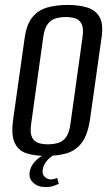

<svg xmlns="http://www.w3.org/2000/svg" viewBox="-20 -619 449 777"><path d="M167 12Q121 12 87.5 1.5Q54 -9 39 -42Q24 -75 34 -141L80 -467Q88 -522 112 -550.5Q136 -579 172.5 -589Q209 -599 254 -599Q300 -599 333.5 -588.5Q367 -578 383 -550Q399 -522 391 -467L345 -141Q336 -74 311 -41.5Q286 -9 249.5 1.5Q213 12 167 12ZM174 -35Q196 -35 215 -40.5Q234 -46 247 -63.5Q260 -81 265 -117L314 -469Q319 -504 310.5 -521.5Q302 -539 285 -544.5Q268 -550 246 -550Q224 -550 205 -544.5Q186 -539 173 -521.5Q160 -504 155 -469L106 -117Q101 -81 109.5 -63.5Q118 -46 135 -40.5Q152 -35 174 -35ZM164 138Q133 138 114.5 120.5Q96 103 100 78Q104 50 128 28Q152 6 180 -1L215 0Q187 11 171 30Q155 49 153 68Q150 87 161.5 97Q173 107 185 107Q194 107 200.5 105Q207 103 211 101L218 125Q211 128 198 133Q185 138 164 138Z"/></svg>

Font: Alumni Sans Medium
Style: Italic
Weight: 500
Italic angle: -8°
Designer: Robert E. Leuschke
Foundry: Robert E. Leuschke
Version: Version 1.016